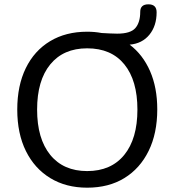

<svg xmlns="http://www.w3.org/2000/svg" viewBox="-20 -861 809 890"><path d="M384 -68Q495 -68 556 -143Q617 -218 617 -353Q617 -488 556.5 -562.5Q496 -637 384 -637Q274 -637 213 -562.5Q152 -488 152 -353Q152 -218 213 -143Q274 -68 384 -68ZM384 9Q286 9 213 -35.5Q140 -80 100 -161Q60 -242 60 -353Q60 -464 99.5 -545Q139 -626 212 -670Q285 -714 384 -714Q419 -714 451 -708Q472 -707 489 -706Q506 -705 523 -705Q585 -705 607.5 -731Q630 -757 630 -806Q630 -841 668 -841Q706 -841 706 -804Q706 -741 672.5 -700Q639 -659 581 -654Q642 -608 675.5 -531.5Q709 -455 709 -354Q709 -243 669 -161.5Q629 -80 556.5 -35.5Q484 9 384 9Z"/></svg>

Font: Chiron GoRound TC N
Style: Regular
Weight: 350
Designer: Ryoko NISHIZUKA 西塚涼子 (kana, bopomofo & ideographs); Paul D. Hunt (Latin, Greek & Cyrillic); Sandoll Communications 산돌커뮤니
Foundry: Adobe
Version: Version 1.000;hotconv 1.1.1;makeotfexe 2.6.0